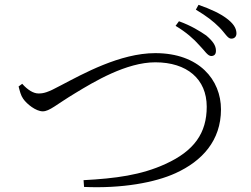

<svg xmlns="http://www.w3.org/2000/svg" viewBox="-20 -810 1040 795"><path d="M805 -623C828 -600 840 -577 856 -578C869 -579 875 -587 874 -603C873 -622 862 -639 834 -663C808 -681 771 -704 721 -722L707 -703C752 -676 783 -648 805 -623ZM888 -697C912 -673 923 -649 938 -650C952 -650 960 -660 959 -674C958 -695 945 -714 918 -734C893 -753 854 -772 802 -790L791 -770C836 -743 863 -722 888 -697ZM72 -463 57 -452C62 -433 66 -415 76 -401C91 -379 129 -349 157 -349C185 -349 213 -377 291 -424C370 -472 503 -552 623 -552C754 -552 836 -483 836 -368C836 -259 784 -185 665 -131C565 -85 458 -71 326 -64L328 -36C485 -29 622 -54 707 -93C817 -143 895 -228 895 -357C895 -479 805 -590 623 -590C477 -590 323 -504 233 -457C176 -426 160 -423 139 -423C119 -423 95 -437 72 -463Z"/></svg>

Font: Noto Serif SC Light
Style: Regular
Weight: 300
Designer: Ryoko NISHIZUKA 西塚涼子 (kana & ideographs); Frank Grießhammer (Latin, Greek & Cyrillic); Wenlong ZHANG 张文龙 (bopomofo); San
Foundry: Adobe
Version: Version 2.001;hotconv 1.1.0;makeotfexe 2.6.0